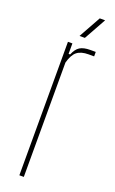

<svg xmlns="http://www.w3.org/2000/svg" viewBox="-146 -775 484 811"><g transform="rotate(20 96.0 -369.5)"><path d="M60 0V-600H80V-553H87Q97.5 -579.5 114.2 -589.8Q131 -600 160 -600Q166 -600 172.5 -600Q179 -600 185 -600V-580H160Q126.5 -580 108.2 -565.5Q90 -551 80 -514V0ZM97.5 -640 152.5 -739H176.5L121.5 -640Z"/></g></svg>

Font: Big Shoulders Display Thin Thin
Style: Regular
Weight: 250
Version: Version 2.002